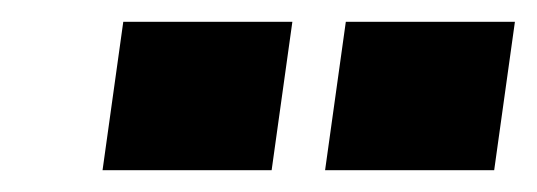

<svg xmlns="http://www.w3.org/2000/svg" viewBox="-20 -717 492 176"><path d="M278 -561 297 -697H452L433 -561ZM74 -561 93 -697H248L229 -561Z"/></svg>

Font: Hanken Grotesk Black
Style: Italic
Weight: 900
Italic angle: -8°
Designer: Alfredo Marco Pradil
Foundry: Hanken Design Co.
Version: Version 3.013